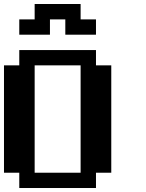

<svg xmlns="http://www.w3.org/2000/svg" viewBox="-20 -943 732 963"><path d="M384.3 -76.7V-615.2H153.8V-76.7ZM76.7 0V-76.7H0V-615.2H76.7V-691.9H461.4V-615.2H538.1V-76.7H461.4V0ZM76.7 -769V-845.7H153.8V-922.9H384.3V-845.7H461.4V-769H307.6V-845.7H230.5V-769Z"/></svg>

Font: Good Old DOS
Style: Regular
Weight: 400
Designer: Vasily Draigo
Foundry: Vasily Draigo
Version: 1.0